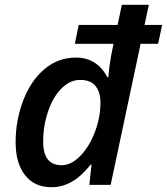

<svg xmlns="http://www.w3.org/2000/svg" viewBox="-20 -780 704 810"><path d="M299.8 -537.1Q389.2 -537.1 433.1 -454.1H437Q439.5 -490.7 448.2 -542L459 -595.2H295.9L312 -674.8H476.1L494.1 -759.8H607.9L589.8 -674.8H664.1L647 -595.2H573.2L446.8 0H356.9L366.2 -85.9H362.8Q322.8 -35.6 282.5 -12.9Q242.2 9.8 196.8 9.8Q125.5 9.8 85.7 -41Q45.9 -91.8 45.9 -180.2Q45.9 -273.9 78.6 -357.9Q111.3 -441.9 168.9 -489.5Q226.6 -537.1 299.8 -537.1ZM240.2 -83Q279.3 -83 317.1 -120.6Q355 -158.2 379.4 -220.7Q403.8 -283.2 403.8 -348.1Q403.8 -390.6 383.3 -416.7Q362.8 -442.9 317.9 -442.9Q275.4 -442.9 239.5 -407Q203.6 -371.1 182.9 -310.1Q162.1 -249 162.1 -182.1Q162.1 -83 240.2 -83Z"/></svg>

Font: Open Sans Semibold
Style: Italic
Weight: 600
Italic angle: -12°
Foundry: Ascender Corporation
Version: Version 1.10